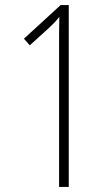

<svg xmlns="http://www.w3.org/2000/svg" viewBox="-20 -734 441 754"><path d="M250 0V-714H218L74 -582L97 -556L173 -625C190 -641 201 -652 213 -668C212 -623 212 -591 212 -549V0Z"/></svg>

Font: Noto Sans Georgian ExtraCondensed ExtraLight
Style: Regular
Weight: 200
Width: 2
Designer: Monotype Design Team, Akaki Razmadze
Foundry: Google LLC
Version: Version 2.005